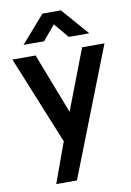

<svg xmlns="http://www.w3.org/2000/svg" viewBox="-107 -845 785 1150"><g transform="rotate(-10 285.0 -270.0)"><path d="M216 -615 291 -705 366 -615H491L347 -780H235L91 -615ZM265 240 570 -540H434L293 -172.5L151 -540H10L228 -4.5L139 240Z"/></g></svg>

Font: Manrope ExtraBold
Style: Regular
Weight: 800
Designer: Mikhail Sharanda
Foundry: Mikhail Sharanda
Version: Version 4.505